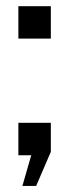

<svg xmlns="http://www.w3.org/2000/svg" viewBox="-20 -507 226 627"><path d="M82 0H40V-106H146V-11.2L98.1 100.1H53.2ZM40 -486.8H146V-380.9H40Z"/></svg>

Font: Bebas Neue Bold
Style: Regular
Weight: 700
Designer: Ryoichi Tsunekawa
Foundry: Ryoichi Tsunekawa
Version: Version 1.300